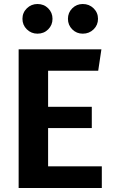

<svg xmlns="http://www.w3.org/2000/svg" viewBox="-20 -938 568 958"><path d="M242 -844Q242 -813 220.5 -791.5Q199 -770 167 -770Q136 -770 114 -791.5Q92 -813 92 -844Q92 -875 114 -896.5Q136 -918 167 -918Q199 -918 220.5 -896.5Q242 -875 242 -844ZM469 -844Q469 -813 447 -791.5Q425 -770 393 -770Q362 -770 340.5 -791.5Q319 -813 319 -844Q319 -875 340.5 -896.5Q362 -918 393 -918Q425 -918 447 -896.5Q469 -875 469 -844ZM470 -585H220V-405H438V-299H220V-108H488V0H73V-692H486Z"/></svg>

Font: Wolseley Sans SemiBold
Style: Regular
Weight: 600
Designer: Carrois Corporate & Edenspiekermann AG
Foundry: Carrois Corporate GbR & Edenspiekermann AG
Version: Version 4.202